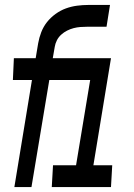

<svg xmlns="http://www.w3.org/2000/svg" viewBox="-20 -755 540 775"><path d="M38 0 109 -432H32L36 -520H124L134 -580Q138 -603 146.5 -625Q155 -647 169.5 -665.5Q184 -684 204 -698.5Q224 -713 246 -721Q268 -729 291 -732Q314 -735 336 -735H424L410 -647H331Q318 -647 304.5 -646Q291 -645 277.5 -641.5Q264 -638 251 -631.5Q238 -625 227 -615Q216 -605 209.5 -592Q203 -579 201 -566L193 -520H428L357 -88H433L428 0H189L194 -88H287L344 -432H179L107 0Z"/></svg>

Font: Iosevka SS04 Semibold
Style: Italic
Weight: 600
Italic angle: -9°
Monospace: yes
Designer: Belleve Invis
Foundry: Belleve Invis
Version: Version 19.0.0; ttfautohint (v1.8.4)